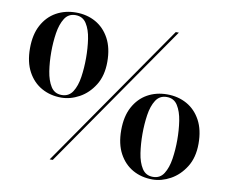

<svg xmlns="http://www.w3.org/2000/svg" viewBox="-82 -864 1165 978"><g transform="rotate(10 500.0 -375.0)"><path d="M35 -540Q35 -611.5 61.5 -660.5Q88 -709.5 133.2 -734.8Q178.5 -760 235 -760Q292 -760 337 -734.8Q382 -709.5 408.5 -660.5Q435 -611.5 435 -540Q435 -468.5 404.5 -419.5Q374 -370.5 327.8 -345.2Q281.5 -320 235 -320Q178.5 -320 133.2 -345.2Q88 -370.5 61.5 -419.5Q35 -468.5 35 -540ZM752 -750H768L248 0H232ZM145 -540Q145 -489 152.2 -441.8Q159.5 -394.5 178.8 -364Q198 -333.5 235 -333.5Q272 -333.5 291.5 -364Q311 -394.5 318 -441.8Q325 -489 325 -540Q325 -591 318 -638.2Q311 -685.5 291.5 -716Q272 -746.5 235 -746.5Q198 -746.5 178.8 -716Q159.5 -685.5 152.2 -638.2Q145 -591 145 -540ZM565 -210Q565 -281.5 591.5 -330.5Q618 -379.5 663 -404.8Q708 -430 765 -430Q821.5 -430 866.8 -404.8Q912 -379.5 938.5 -330.5Q965 -281.5 965 -210Q965 -138.5 934.2 -89.5Q903.5 -40.5 857.5 -15.2Q811.5 10 765 10Q708 10 663 -15.2Q618 -40.5 591.5 -89.5Q565 -138.5 565 -210ZM675 -210Q675 -159 682 -111.8Q689 -64.5 708.5 -34Q728 -3.5 765 -3.5Q802 -3.5 821.2 -34Q840.5 -64.5 847.8 -111.8Q855 -159 855 -210Q855 -261 847.8 -308.2Q840.5 -355.5 821.2 -386Q802 -416.5 765 -416.5Q728 -416.5 708.5 -386Q689 -355.5 682 -308.2Q675 -261 675 -210Z"/></g></svg>

Font: Bodoni Moda 16pt
Style: Regular
Weight: 400
Version: Version 2.3